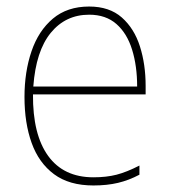

<svg xmlns="http://www.w3.org/2000/svg" viewBox="-20 -558 521 588"><path d="M253 -538Q315 -538 353 -504.5Q391 -471 408.5 -416Q426 -361 426 -295V-269H81Q80 -146 127.5 -80.5Q175 -15 266 -15Q306 -15 337 -23Q368 -31 407 -51V-23Q375 -6 341.5 2Q308 10 266 10Q192 10 145.5 -24.5Q99 -59 77 -120Q55 -181 55 -261Q55 -338 76.5 -401Q98 -464 142 -501Q186 -538 253 -538ZM253 -513Q181 -513 135.5 -457.5Q90 -402 82 -293H400Q400 -356 384.5 -406Q369 -456 336.5 -484.5Q304 -513 253 -513Z"/></svg>

Font: Noto Sans Myanmar SemiCondensed Thin
Style: Regular
Weight: 100
Width: 4
Designer: Monotype Design Team
Foundry: Monotype Imaging Inc.
Version: Version 2.107; ttfautohint (v1.8.4.7-5d5b)